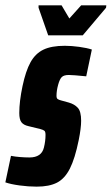

<svg xmlns="http://www.w3.org/2000/svg" viewBox="-43 -689 417 717"><path d="M-23 -8 -2 -107Q13 -104 32 -102.5Q51 -101 67 -101Q112 -101 121 -138Q127 -162 127 -185Q127 -197 123 -200.5Q119 -204 108 -207L63 -218Q45 -222 37 -232.5Q29 -243 29 -267Q29 -310 41 -367Q53 -424 71 -456.5Q89 -489 119 -503.5Q149 -518 199 -518Q224 -518 253 -514Q282 -510 300 -504L279 -404Q229 -409 214 -409Q196 -409 188 -401.5Q180 -394 174 -372Q168 -350 168 -331Q168 -322 172.5 -319Q177 -316 185 -314L214 -306Q235 -300 247.5 -286.5Q260 -273 260 -238Q260 -211 251 -166Q237 -97 218 -59.5Q199 -22 170 -7Q141 8 94 8Q63 8 30 3.5Q-3 -1 -23 -8ZM137 -557 101 -660V-669H187L216 -620L260 -669H354L353 -660L266 -557Z"/></svg>

Font: Saira Ultra Condensed Black
Style: Italic
Weight: 900
Width: 1
Italic angle: -12°
Designer: Hector Gatti with collaboration of the Omnibus-Type team
Foundry: Omnibus-Type
Version: Version 1.001; ttfautohint (v1.8)